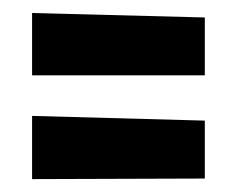

<svg xmlns="http://www.w3.org/2000/svg" viewBox="-20 -488 368 298"><path d="M297.9 -300.8V-210.9L29.8 -210V-308.1ZM297.9 -460.9V-371.1H29.8V-467.8Z"/></svg>

Font: Mouse Memoirs
Style: Regular
Weight: 400
Version: Version 1.000